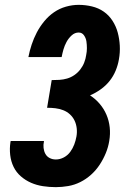

<svg xmlns="http://www.w3.org/2000/svg" viewBox="-20 -763 540 791"><path d="M210 8Q183 8 157 4Q131 0 108 -10Q85 -20 66 -36.5Q47 -53 36 -75.5Q25 -98 22 -124.5Q19 -151 23 -177Q23 -178 23.5 -179.5Q24 -181 24 -182H161Q161 -181 161 -181Q161 -181 161 -180Q158 -167 159.5 -153.5Q161 -140 167 -129Q173 -118 184.5 -112Q196 -106 210 -106Q227 -106 243 -114.5Q259 -123 269.5 -137.5Q280 -152 286 -168Q292 -184 295 -201Q298 -218 296 -235Q294 -252 287 -266.5Q280 -281 268 -292Q256 -303 240.5 -309Q225 -315 208.5 -317Q192 -319 174 -319L193 -433Q209 -433 225 -434Q241 -435 256.5 -439.5Q272 -444 286 -453.5Q300 -463 310.5 -476.5Q321 -490 327 -505.5Q333 -521 335 -536Q338 -550 338 -564.5Q338 -579 336 -592.5Q334 -606 326 -617.5Q318 -629 304 -629Q288 -629 275 -617Q262 -605 254 -590Q246 -575 241.5 -559.5Q237 -544 234 -528H97Q102 -554 110.5 -579.5Q119 -605 131.5 -629Q144 -653 162 -675Q180 -697 202.5 -712.5Q225 -728 251.5 -735.5Q278 -743 304 -743Q332 -743 359 -736.5Q386 -730 407.5 -715Q429 -700 443.5 -677.5Q458 -655 465 -629Q472 -603 473.5 -575Q475 -547 470 -519Q466 -495 456.5 -472Q447 -449 431.5 -429.5Q416 -410 395 -395Q374 -380 351 -370Q373 -356 390.5 -335.5Q408 -315 418.5 -290.5Q429 -266 432 -238.5Q435 -211 430 -182Q426 -157 416 -132.5Q406 -108 391 -85Q376 -62 355.5 -43.5Q335 -25 311 -13Q287 -1 261 3.5Q235 8 210 8Z"/></svg>

Font: Iosevka Slab Heavy
Style: Italic
Weight: 900
Italic angle: -9°
Monospace: yes
Designer: Belleve Invis
Foundry: Belleve Invis
Version: Version 11.1.0; ttfautohint (v1.8.3)